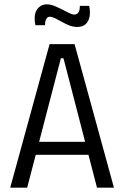

<svg xmlns="http://www.w3.org/2000/svg" viewBox="-20 -863 571 883"><path d="M27 0 208 -660H323L504 0H426L272 -595H260L105 0ZM118 -151V-211H418V-151ZM335 -739Q317 -739 299 -746Q281 -753 264.5 -762.5Q248 -772 233.5 -779Q219 -786 209 -786Q199 -786 193 -776Q187 -766 187 -747H143Q137 -775 141 -796Q145 -817 159.5 -830Q174 -843 195 -843Q212 -843 229.5 -836Q247 -829 264.5 -820Q282 -811 297 -803.5Q312 -796 323 -796Q335 -796 341.5 -807.5Q348 -819 347 -836H390Q396 -810 392 -787.5Q388 -765 374 -752Q360 -739 335 -739Z"/></svg>

Font: Bricolage Grotesque SemiCondensed Light
Style: Regular
Weight: 300
Width: 4
Designer: Mathieu Triay
Foundry: Atelier Triay
Version: Version 1.000;gftools[0.9.30]